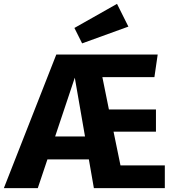

<svg xmlns="http://www.w3.org/2000/svg" viewBox="-43 -976 908 996"><path d="M623 -838 383 -751 343 -831 564 -956ZM582 -118H812V0H444L418 -149H203L153 0H-23L249 -693H775L758 -576H488L522 -408H766V-293H546ZM243 -268H398L345 -573Z"/></svg>

Font: FiraGO
Style: Bold
Weight: 700
Designer: bBox Type
Foundry: bBox Type GmbH
Version: Version 1.001;PS 001.001;hotconv 1.0.88;makeotf.lib2.5.64775